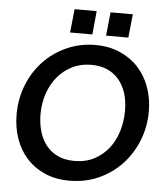

<svg xmlns="http://www.w3.org/2000/svg" viewBox="-57 -875 808 936"><g transform="rotate(5 347.5 -407.5)"><path d="M270 -825H378L367 -710H258ZM446 -825H555L543 -710H434ZM387 -660Q454 -660 507.5 -636.5Q561 -613 598 -572.5Q635 -532 654.5 -477Q674 -422 674 -360Q674 -285 647.5 -218Q621 -151 573.5 -100Q526 -49 460.5 -19.5Q395 10 317 10Q248 10 195 -14Q142 -38 106 -78.5Q70 -119 51.5 -173.5Q33 -228 33 -290Q33 -367 60 -434.5Q87 -502 134.5 -552Q182 -602 247 -631Q312 -660 387 -660ZM333 -88Q388 -88 430 -110Q472 -132 500.5 -168.5Q529 -205 543.5 -253Q558 -301 558 -352Q558 -449 509.5 -505.5Q461 -562 375 -562Q323 -562 281.5 -541Q240 -520 210.5 -484.5Q181 -449 165 -401.5Q149 -354 149 -300Q149 -259 159.5 -220.5Q170 -182 192 -152.5Q214 -123 249 -105.5Q284 -88 333 -88Z"/></g></svg>

Font: Zilla Slab SemiBold
Style: Regular
Weight: 600
Designer: Typotheque.com
Foundry: Typotheque type foundry
Version: Version 1.0; 2017